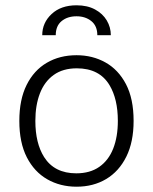

<svg xmlns="http://www.w3.org/2000/svg" viewBox="-20 -694 576 725"><path d="M269 11Q207.5 11 158.5 -17Q109.5 -45 81.2 -100.2Q53 -155.5 53 -237.5Q53 -318 80.5 -373.2Q108 -428.5 156.8 -457Q205.5 -485.5 269 -485.5Q329.5 -485.5 378.2 -458.2Q427 -431 455.8 -376Q484.5 -321 484.5 -237.5Q484.5 -158 457 -102.5Q429.5 -47 381 -18Q332.5 11 269 11ZM268 -39.5Q320 -39.5 355 -64Q390 -88.5 407.5 -133Q425 -177.5 425 -237.5Q425 -320 393.5 -372.5Q355.5 -436 270 -436Q217.5 -436 182.8 -411Q148 -386 130.8 -341.5Q113.5 -297 113.5 -237.5Q113.5 -153.5 146.5 -101Q185.5 -39.5 268 -39.5ZM398.5 -561H347.5Q347.5 -596 325 -614.2Q302.5 -632.5 269 -632.5Q234.5 -632.5 212.5 -614.2Q190.5 -596 190.5 -561H139.5Q139.5 -608 174.8 -641Q210 -674 269 -674Q310 -674 339 -658.2Q368 -642.5 383.2 -616.8Q398.5 -591 398.5 -561Z"/></svg>

Font: Betina Sans Light
Style: Regular
Weight: 300
Designer: Jonathan Pinhorn (font) & Cristiano Sobral (main changes)
Version: Version 2.001;October 6, 2020;FontCreator 13.0.0.2681 64-bit